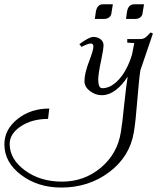

<svg xmlns="http://www.w3.org/2000/svg" viewBox="-362 -429 754 885"><path d="M218.8 -341.8 222.7 -370.1Q227.5 -409.2 255.9 -409.2H301.8L294.9 -367.2Q293.9 -356.4 284.7 -349.1Q275.4 -341.8 262.7 -341.8ZM75.2 -341.8 79.1 -370.1Q84 -409.2 112.3 -409.2H158.2L151.4 -367.2Q150.4 -356.4 141.1 -349.1Q131.8 -341.8 119.1 -341.8ZM-341.8 236.3Q-341.8 168 -281.2 119.6Q-220.7 71.3 -134.8 71.3L-140.6 119.1Q-214.8 119.1 -266.1 153.3Q-317.4 187.5 -317.4 234.4Q-317.4 304.7 -247.1 356.4Q-176.8 408.2 -76.2 408.2Q26.4 408.2 103 343.8Q179.7 279.3 195.3 178.7Q201.2 145.5 210 57.6Q219.7 -34.2 226.6 -76.2Q203.1 -38.1 171.9 -14.2Q140.6 9.8 106.4 9.8Q78.1 9.8 52.7 -9.3Q27.3 -28.3 27.3 -55.7Q27.3 -90.8 49.8 -149.4Q68.4 -197.3 68.4 -213.9Q68.4 -228.5 56.6 -228.5Q43.9 -228.5 13.7 -212.9L3.9 -225.6Q48.8 -258.8 68.4 -258.8Q87.9 -258.8 101.6 -248Q115.2 -237.3 115.2 -220.7Q115.2 -203.1 104.5 -152.3Q90.8 -88.9 90.8 -61.5Q90.8 -22.5 109.4 -22.5Q141.6 -22.5 171.4 -48.3Q201.2 -74.2 221.7 -115.2Q237.3 -145.5 247.1 -179.7Q252 -207 256.8 -230.5L224.6 -232.4V-249H283.2Q297.9 -249 307.1 -255.4Q316.4 -261.7 329.1 -276.4L333 -279.3L342.8 -274.4L285.2 -105.5Q279.3 -70.3 271.5 26.4Q262.7 137.7 254.9 180.7Q236.3 293 141.6 364.3Q46.9 435.5 -79.1 435.5Q-187.5 435.5 -264.6 377.4Q-341.8 319.3 -341.8 236.3Z"/></svg>

Font: Kleymisska
Style: Regular
Weight: 500
Italic angle: -8°
Designer: gluk
Foundry: gluk
Version: Version 0.298